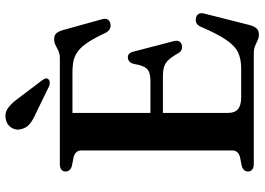

<svg xmlns="http://www.w3.org/2000/svg" viewBox="-151 -785 955 693"><g transform="rotate(-90 326.5 -438.5)"><path d="M214.5 -373H380.5Q411.5 -373 424 -385Q436.5 -397 442 -431.5Q444.5 -442.5 450 -448Q455.5 -453.5 464 -454.5Q481.5 -456 486.5 -435L524.5 -289Q527.5 -277 524.2 -270Q521 -263 511.5 -260Q502.5 -257.5 494.8 -260.2Q487 -263 481.5 -271.5Q468.5 -295 457.2 -307.2Q446 -319.5 432 -323.8Q418 -328 396.5 -328H214.5ZM54 -679.5Q54 -689 60.8 -694.5Q67.5 -700 81.5 -700H461.5Q478.5 -700 489.5 -705.2Q500.5 -710.5 510 -715.5Q519.5 -720.5 532 -720.5Q545.5 -720.5 552.5 -713Q559.5 -705.5 564.5 -688.5L603.5 -548Q607 -536.5 603.5 -529Q600 -521.5 590 -518Q578.5 -515 569.5 -519.2Q560.5 -523.5 554.5 -535Q536.5 -573.5 521 -597.2Q505.5 -621 489.5 -633.5Q473.5 -646 455 -650.2Q436.5 -654.5 411.5 -654.5H265.5V-92Q265.5 -68.5 279.2 -57Q293 -45.5 321.5 -45.5H426Q459 -45.5 482.8 -56.2Q506.5 -67 528.5 -98.8Q550.5 -130.5 577 -192.5Q582 -203 589.5 -206.8Q597 -210.5 606.5 -209Q617.5 -207.5 622.5 -199.5Q627.5 -191.5 624 -179L582.5 -14.5Q577.5 2.5 570 10.5Q562.5 18.5 548 18.5Q537 18.5 527.5 13.8Q518 9 506.8 4.5Q495.5 0 479.5 0H81.5Q67.5 0 60.8 -5.8Q54 -11.5 54 -20.5Q54 -37.5 74 -43.5L105 -49.5Q117 -52.5 123.5 -59.5Q130 -66.5 130 -77V-623Q130 -633.5 123.5 -640.5Q117 -647.5 105 -650.5L74 -656.5Q54 -662.5 54 -679.5ZM320 -847.5 383.5 -763.5Q387.5 -758 389.5 -752.2Q391.5 -746.5 387 -741.5Q383 -737 376 -736.5Q369 -736 362.5 -738.5L267 -785Q242 -795.5 226.2 -808.2Q210.5 -821 206.5 -841.5Q202 -858 211.8 -874.2Q221.5 -890.5 242 -895Q265.5 -900 283.8 -886.5Q302 -873 320 -847.5Z"/></g></svg>

Font: Fraunces Medium
Style: Regular
Weight: 500
Version: Version 1.000;[b76b70a41]